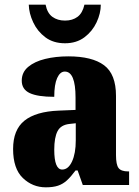

<svg xmlns="http://www.w3.org/2000/svg" viewBox="-20 -791 594 821"><path d="M176 10Q119 10 77.5 -30Q36 -70 36 -154Q36 -236 84.5 -275Q133 -314 231 -318L303 -321V-374Q303 -485 257 -485Q237 -485 224.5 -457.5Q212 -430 212 -377Q141 -377 107 -393Q73 -409 73 -446Q73 -482 100.5 -505Q128 -528 173 -539Q218 -550 272 -550Q374 -550 425 -512Q476 -474 476 -381V-128Q476 -87 487 -72.5Q498 -58 528 -58H532V0H334L312 -62H303Q283 -35 266 -19.5Q249 -4 228 3Q207 10 176 10ZM246 -66Q272 -66 288 -100.5Q304 -135 304 -191V-264L277 -261Q240 -257 226 -230Q212 -203 212 -151Q212 -66 246 -66ZM258 -606Q208 -606 174 -631.5Q140 -657 122 -695.5Q104 -734 103 -771H175Q182 -735 204 -719Q226 -703 258 -703Q290 -703 311.5 -719Q333 -735 341 -771H411Q411 -734 393 -695.5Q375 -657 341 -631.5Q307 -606 258 -606Z"/></svg>

Font: Noto Serif Hebrew Condensed Black
Style: Regular
Weight: 900
Width: 3
Designer: Monotype Design Team
Foundry: Monotype Imaging Inc.
Version: Version 2.004; ttfautohint (v1.8.4.7-5d5b)